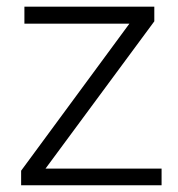

<svg xmlns="http://www.w3.org/2000/svg" viewBox="-20 -548 526 568"><path d="M114.7 -49.3H458V0H42.5V-43L362.8 -478H52.2V-528.3H436.5V-484.9Z"/></svg>

Font: Roboto Light
Style: Regular
Weight: 300
Designer: Google
Version: Version 2.134; 2016; ttfautohint (v1.6)